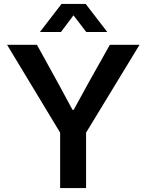

<svg xmlns="http://www.w3.org/2000/svg" viewBox="-20 -957 746 977"><path d="M286 0V-282L16 -729H168L275 -535L349 -398H355L430 -535L539 -729H690L418 -282V0ZM183 -794 293 -937H416L526 -794H419L354 -879L290 -794Z"/></svg>

Font: Mona Sans SemiBold
Style: Regular
Weight: 600
Designer: Deni Anggara
Foundry: GitHub
Version: Version 2.000;Glyphs 3.2.3 (3260)